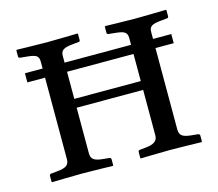

<svg xmlns="http://www.w3.org/2000/svg" viewBox="-74 -555 739 650"><g transform="rotate(-15 295.0 -230.0)"><path d="M412 -61C412 -41 399 -32 369 -29L349 -27C345 -27 343 -24 343 -21V0L344 2C344 2 420 0 448 0C478 0 557 2 557 2L559 0V-21C559 -24 556 -27 552 -27L532 -29C500 -32 489 -39 489 -61V-346H553V-378H489V-402C489 -422 499 -428 532 -431L552 -433C556 -433 558 -435 558 -439V-460L557 -462C557 -462 477 -460 449 -460C418 -460 344 -462 344 -462L342 -460V-439C342 -435 345 -433 349 -433L369 -431C399 -428 412 -424 412 -402V-378H179V-402C179 -422 191 -428 221 -431L242 -433C246 -433 248 -435 248 -439V-460L247 -462C247 -462 167 -460 140 -460C109 -460 34 -462 34 -462L32 -460V-439C32 -435 35 -433 39 -433L59 -431C91 -428 102 -424 102 -402V-378H40V-346H102V-61C102 -41 93 -32 59 -29L39 -27C35 -27 32 -24 32 -21V0L34 2C34 2 112 0 140 0C170 0 247 2 247 2L248 0V-21C248 -24 245 -27 242 -27L221 -29C190 -32 179 -39 179 -61V-220H412ZM412 -346V-251H179V-346Z"/></g></svg>

Font: Linux Libertine O C
Style: Regular
Weight: 400
Designer: Philipp H. Poll
Foundry: Philipp H. Poll
Version: Version 4.0.3